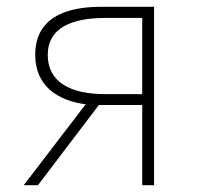

<svg xmlns="http://www.w3.org/2000/svg" viewBox="-20 -547 581 567"><path d="M279 -527C165 -527 84 -489 84 -385C84 -294 149 -250 233 -239L50 0H92L272 -237H400V0H435V-527ZM400 -269H291C187 -269 121 -305 121 -385C121 -462 187 -494 291 -494H400Z"/></svg>

Font: SSpoqa Han Sans Neo Thin
Style: Regular
Weight: 100
Designer: [Spoqa Han Sans Neo] Dong-huui Kim  Younghwa Kang  Yujin Lee  [Noto Sans] Ryoko NISHIZUKA  (kana & ideographs); Paul D. 
Foundry: Spoqa (http://www.spoqa-han-sans.com)
Version: Version 1.000